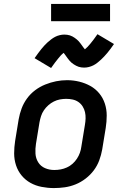

<svg xmlns="http://www.w3.org/2000/svg" viewBox="-20 -949 640 977"><path d="M254 8Q223 8 192 2Q161 -4 135 -18.5Q109 -33 90 -56Q71 -79 61.5 -108Q52 -137 52 -168.5Q52 -200 57 -232L75 -342Q80 -370 90 -397Q100 -424 117.5 -448Q135 -472 159 -490Q183 -508 210.5 -519Q238 -530 265.5 -535.5Q293 -541 321 -541Q353 -541 383.5 -533.5Q414 -526 440 -511.5Q466 -497 485 -474Q504 -451 513.5 -422Q523 -393 523 -361.5Q523 -330 518 -298L500 -188Q495 -160 485 -133Q475 -106 457.5 -82.5Q440 -59 416 -40.5Q392 -22 365 -11Q338 0 310 4Q282 8 254 8ZM256 -84Q273 -84 289 -87Q305 -90 320.5 -97Q336 -104 349 -115.5Q362 -127 371.5 -141.5Q381 -156 386.5 -171.5Q392 -187 394 -203L412 -313Q415 -330 415.5 -346.5Q416 -363 412.5 -378.5Q409 -394 400.5 -407.5Q392 -421 379 -430Q366 -439 350 -442.5Q334 -446 317 -446Q301 -446 285 -443Q269 -440 254 -432.5Q239 -425 226 -413.5Q213 -402 203.5 -388Q194 -374 189 -358.5Q184 -343 181 -327L163 -217Q159 -192 160.5 -167.5Q162 -143 174.5 -123Q187 -103 209 -93.5Q231 -84 256 -84ZM240 -603 156 -653Q165 -666 173.5 -677.5Q182 -689 190 -699Q198 -709 205.5 -717Q213 -725 221 -732.5Q229 -740 239.5 -748Q250 -756 260.5 -761.5Q271 -767 283.5 -770Q296 -773 307 -773Q315 -773 322 -772Q329 -771 335.5 -769Q342 -767 348.5 -763.5Q355 -760 360 -756.5Q365 -753 370.5 -748.5Q376 -744 381 -738.5Q386 -733 389.5 -728Q393 -723 396.5 -718.5Q400 -714 404 -708Q408 -702 412 -698Q419 -704 426 -711Q433 -718 440.5 -727.5Q448 -737 457 -748.5Q466 -760 476 -775L560 -725Q551 -712 542.5 -700.5Q534 -689 526 -679.5Q518 -670 510 -661.5Q502 -653 494.5 -646Q487 -639 476.5 -630.5Q466 -622 455 -616.5Q444 -611 432 -608Q420 -605 408 -605Q401 -605 394 -606Q387 -607 380.5 -609Q374 -611 367.5 -614.5Q361 -618 355.5 -621.5Q350 -625 344.5 -629.5Q339 -634 334.5 -639.5Q330 -645 326 -650Q322 -655 319 -659.5Q316 -664 311.5 -670Q307 -676 304 -680Q296 -674 289.5 -667Q283 -660 275.5 -650.5Q268 -641 259 -629.5Q250 -618 240 -603ZM240 -841V-929H540V-841Z"/></svg>

Font: Iosevka Curly SmBdEx
Style: Italic
Weight: 600
Width: 7
Italic angle: -9°
Monospace: yes
Designer: Belleve Invis
Foundry: Belleve Invis
Version: Version 11.1.0; ttfautohint (v1.8.3)